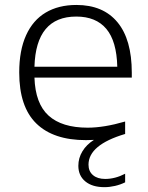

<svg xmlns="http://www.w3.org/2000/svg" viewBox="-20 -570 614 794"><path d="M525 -249H122.5Q126 -141.5 181 -91.8Q236 -42 342.5 -42Q410 -42 497.5 -67.5V-16Q346 29 346 111Q346 138.5 364.5 154.2Q383 170 415 170Q456 170 497.5 148.5V184Q478.5 193.5 455.8 198.8Q433 204 412 204Q361.5 204 332.8 180.2Q304 156.5 304 115.5Q304 83.5 320.8 55.8Q337.5 28 368.5 8.5Q346.5 9.5 335.5 9.5Q200.5 9.5 130 -59.5Q59.5 -128.5 59.5 -270.5Q59.5 -361.5 87.8 -424Q116 -486.5 169 -518Q222 -549.5 296 -549.5Q406.5 -549.5 465.8 -478Q525 -406.5 525 -269.5ZM122.5 -294H465Q462.5 -399.5 419.8 -450.5Q377 -501.5 295.5 -501.5Q128.5 -501.5 122.5 -294Z"/></svg>

Font: Encode Sans Expanded Light
Style: Regular
Weight: 300
Width: 7
Designer: Multiple Designers
Foundry: Impallari Type
Version: Version 2.000